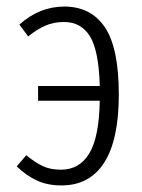

<svg xmlns="http://www.w3.org/2000/svg" viewBox="-20 -554 433 585"><path d="M342 -266Q342 -128 297.5 -58.5Q253 11 167 11Q125 11 92.5 -4Q60 -19 31 -47L60 -81Q87 -59 110 -48Q133 -37 166 -37Q222 -37 252 -86.5Q282 -136 284 -247H96V-292H284Q281 -400 254 -443.5Q227 -487 175 -487Q144 -487 118.5 -476Q93 -465 66 -443L39 -479Q100 -534 176 -534Q257 -534 299.5 -471Q342 -408 342 -266Z"/></svg>

Font: Fira Sans Extra Condensed Light
Style: Regular
Weight: 300
Width: 1
Designer: Carrois Corporate & Edenspiekermann AG
Foundry: Carrois Corporate GbR & Edenspiekermann AG
Version: Version 4.203